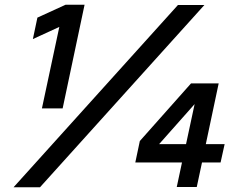

<svg xmlns="http://www.w3.org/2000/svg" viewBox="-20 -786 1032 806"><path d="M229 -673 118 -622 137 -712 255 -766H335L243 -331H156ZM727 -765H838L148 0H37ZM744 -104H548L567 -194L782 -436H898L844 -181H923L906 -104H828L806 -1H722ZM761 -181 797 -349 648 -181Z"/></svg>

Font: Application Medium
Style: Italic
Weight: 500
Italic angle: -12°
Designer: Wei Huang
Foundry: Wei Huang
Version: Version 0.012